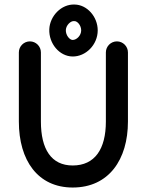

<svg xmlns="http://www.w3.org/2000/svg" viewBox="-20 -818 650 850"><path d="M448.7 -585.9V-279.8C448.7 -158.2 399.9 -85.4 301.8 -85.4C207 -85.4 161.1 -157.7 161.1 -279.8V-585.9C161.1 -612.8 139.2 -634.8 112.3 -634.8C85.4 -634.8 63.5 -612.8 63.5 -585.9V-279.8C63.5 -107.9 147.5 12.2 301.8 12.2C461.9 12.2 546.4 -111.8 546.4 -279.8V-585.9C546.4 -612.8 524.4 -634.8 497.6 -634.8C470.7 -634.8 448.7 -612.8 448.7 -585.9ZM310.1 -797.9C251.5 -800.3 200.7 -747.1 198.2 -688.5C195.8 -625 243.2 -568.8 300.8 -567.9C358.9 -566.9 412.6 -619.1 412.6 -683.6C412.6 -744.1 365.2 -797.4 310.1 -797.9ZM308.1 -724.6C322.8 -725.6 339.4 -705.1 339.4 -683.6C339.4 -660.2 318.8 -641.1 301.8 -641.1C288.1 -641.1 270.5 -662.1 271.5 -685.5C272.5 -706.1 292.5 -726.1 308.1 -724.6Z"/></svg>

Font: Velvelyne Book
Style: Bold
Weight: 700
Designer: Manon Van der Borght et Mariel Nils
Foundry: Velvetyne
Version: Version 1.070;Glyphs 3.3.1 (3343)